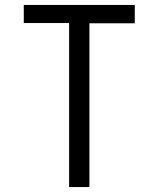

<svg xmlns="http://www.w3.org/2000/svg" viewBox="-20 -755 640 775"><path d="M259 0V-662H76V-735H524V-661H341V0Z"/></svg>

Font: Iosevka Meiseki Sans
Style: Regular
Weight: 400
Monospace: yes
Designer: Belleve Invis
Foundry: Belleve Invis
Version: Version 11.2.6; ttfautohint (v1.8.4)